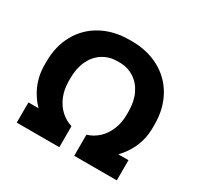

<svg xmlns="http://www.w3.org/2000/svg" viewBox="-153 -892 1100 1070"><g transform="rotate(30 397.5 -357.0)"><path d="M49 -357V-377Q49 -477 91.9 -553.5Q134.8 -630 212.4 -671.9Q290 -713.8 391.2 -713.8H404.2Q505.4 -713.8 583 -671.7Q660.6 -629.6 703.5 -552.5Q746.4 -475.4 746.4 -375V-355Q746.4 -271.4 707.8 -201.9Q669.2 -132.4 602.8 -87.2Q536.4 -42 454.4 -27L445.6 -135.8Q485.2 -147.4 516.6 -176.1Q548 -204.8 566.2 -248.5Q584.4 -292.2 584.4 -345.4V-365.4Q584.4 -429.2 561.4 -477.2Q538.4 -525.2 497.3 -551.1Q456.2 -577 403.2 -577H392.2Q339.2 -577 298.1 -551.1Q257 -525.2 234 -477.2Q211 -429.2 211 -365V-345Q211 -291.8 229.2 -248.1Q247.4 -204.4 278.8 -175.7Q310.2 -147 349.8 -135.4L341 -26.6Q259 -41.6 192.6 -86.8Q126.2 -132 87.6 -202.1Q49 -272.2 49 -357ZM75.8 -130H349.8V0H75.8ZM445.6 -130H719.6V0H445.6Z"/></g></svg>

Font: Fixel Italic Variable 20240409 Display Thin
Style: Italic
Weight: 100
Italic angle: -10°
Designer: AlfaBravo + MacPaw
Foundry: Kyrylo Tkachov, Marchela Mozhyna, Serhii Makarenko, Maria Weinstein, Zakhar Kryvoshyya
Version: Version 1.211;Glyphs 3.2 (3225)